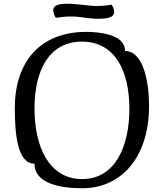

<svg xmlns="http://www.w3.org/2000/svg" viewBox="-20 -990 872 1024"><path d="M420 14C618 14 775 -141 775 -426C775 -548 746 -718 647 -718C647 -811 498 -820 440 -820C192 -820 59 -658 59 -414C59 -270 74 -117 164 -117C164 -10 303 14 420 14ZM418 -35C240 -35 164 -210 164 -411C164 -612 240 -768 417 -768C595 -768 670 -609 670 -410C670 -210 595 -35 418 -35ZM359 -902C417 -902 443 -890 505 -890C560 -890 589 -900 589 -926C589 -939 582 -957 575 -965C546 -960 516 -958 493 -958C456 -958 395 -970 339 -970C288 -970 264 -960 264 -936C264 -921 272 -903 278 -895C313 -899 320 -902 359 -902Z"/></svg>

Font: Milonga
Style: Regular
Weight: 400
Designer: Pablo Impallari, Brenda Gallo, Rodrigo Fuenzalida
Foundry: Pablo Impallari, Brenda Gallo, Rodrigo Fuenzalida
Version: Version 1.000